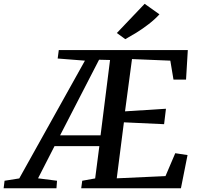

<svg xmlns="http://www.w3.org/2000/svg" viewBox="-108 -1012 1067 1032"><path d="M-88.5 0 -83.5 -40.5 -4.5 -53 348.5 -686 202 -697.5 208 -743H901.5L892 -584H824.5L807.5 -686L601.5 -694.5L564 -413.5L784 -427.5L774 -344.5L558 -354.5L519.5 -53.5L781.5 -65.5L834 -188.5L900 -178.5L864.5 0H328.5L334 -40.5L403.5 -53L426 -226.5H185L96.5 -53.5L198.5 -40.5L195.5 0ZM215 -284.5H432.5L483.5 -689.5L424.5 -691ZM565.5 -801.5 520 -834.5 669.5 -991.5 749 -935Q725 -908.5 691.8 -882.8Q658.5 -857 624.8 -836.2Q591 -815.5 565.5 -801.5Z"/></svg>

Font: Merriweather 24pt Medium
Style: Italic
Weight: 500
Italic angle: -7.8°
Version: Version 2.101